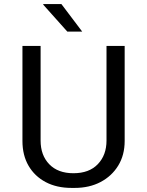

<svg xmlns="http://www.w3.org/2000/svg" viewBox="-20 -911 721 941"><path d="M331 10Q258 10 204 -18.5Q150 -47 120 -98.5Q90 -150 90 -220V-686H179V-222Q179 -150 221.5 -106Q264 -62 340 -62Q417 -62 459.5 -106.5Q502 -151 502 -222V-686H591V-220Q591 -151 559.5 -99.5Q528 -48 473 -19Q418 10 346 10ZM310 -756 192 -888V-891H281L383 -756Z"/></svg>

Font: Chivo Medium Light
Style: Regular
Weight: 300
Version: Version 2.002